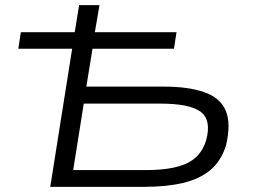

<svg xmlns="http://www.w3.org/2000/svg" viewBox="-20 -725 980 745"><path d="M175 0 260 -536H51L61 -600H270L287 -705H366L348 -600H665L655 -536H339L315 -389H614Q712 -389 773.5 -367Q835 -345 856 -295.5Q877 -246 857 -161Q838 -100 796 -65Q754 -30 689.5 -15Q625 0 540 0ZM264 -65H545Q650 -65 705.5 -91.5Q761 -118 780 -181Q801 -259 759 -291Q717 -323 601 -323H305Z"/></svg>

Font: Nunito Sans 7pt Expanded Light
Style: Italic
Weight: 300
Width: 7
Italic angle: -9°
Designer: Vernon Adams
Foundry: Vernon Adams
Version: Version 3.101;gftools[0.9.27]